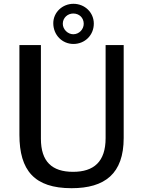

<svg xmlns="http://www.w3.org/2000/svg" viewBox="-20 -979 752 1009"><path d="M630 -254V-742H535V-253C535 -129 473 -76 364 -76C253 -76 195 -130 195 -250V-742H82V-271C82 -83 161 10 356 10C531 10 630 -66 630 -254ZM473 -855C473 -913 426 -959 366 -959C308 -959 260 -914 260 -857C260 -795 307 -748 366 -748C426 -748 473 -794 473 -855ZM420 -854C420 -825 396 -799 365 -799C336 -799 310 -825 310 -854C310 -886 336 -908 365 -908C396 -908 420 -886 420 -854Z"/></svg>

Font: Bisquit Text
Style: Regular
Weight: 400
Version: Version 1.004;Glyphs 3.2.3 (3260)